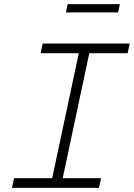

<svg xmlns="http://www.w3.org/2000/svg" viewBox="-20 -911 649 931"><path d="M38 0 48 -47H233L362 -653H177L187 -700H609L599 -653H413L284 -47H470L460 0ZM300 -851 308 -891H561L553 -851Z"/></svg>

Font: Red Hat Mono
Style: Italic
Weight: 300
Italic angle: -12°
Monospace: yes
Designer: Pentagram, MCKL
Foundry: Pentagram, MCKL
Version: Version 1.023